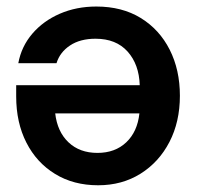

<svg xmlns="http://www.w3.org/2000/svg" viewBox="-20 -547 593 579"><path d="M270.5 -527.3Q348.1 -527.3 404.5 -492.7Q460.9 -458 491.7 -397.2Q522.5 -336.4 522.5 -258.3Q522.5 -179.7 491 -118.9Q459.5 -58.1 403.8 -23.2Q348.1 11.7 275.9 11.7Q201.7 11.7 146 -22.5Q90.3 -56.6 59.6 -116.9Q28.8 -177.2 28.8 -256.3V-290H401.4Q399.4 -353 364.7 -391.6Q330.1 -430.2 268.1 -430.2Q221.7 -430.2 191.2 -409.9Q160.6 -389.6 150.4 -356.4H35.2Q44.4 -406.7 77.4 -445.3Q110.4 -483.9 160.4 -505.6Q210.4 -527.3 270.5 -527.3ZM400.4 -205.1H146.5Q152.8 -149.9 186.5 -117.9Q220.2 -85.9 273.9 -85.9Q327.1 -85.9 360.8 -117.9Q394.5 -149.9 400.4 -205.1Z"/></svg>

Font: Inter Display SemiBold
Style: Regular
Weight: 600
Designer: Rasmus Andersson
Foundry: rsms
Version: Version 4.001;git-9221beed3